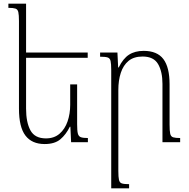

<svg xmlns="http://www.w3.org/2000/svg" viewBox="-20 -780 1036 1053"><path d="M403 -317V-98Q403 -63 407 -47.5Q411 -32 423.5 -27.5Q436 -23 462 -23V0H370L366 -85H363Q342 -42 311 -16Q280 10 225 10Q155 10 119.5 -36.5Q84 -83 84 -184V-665Q84 -698 80.5 -713.5Q77 -729 64.5 -733Q52 -737 26 -737V-760H123V-492H461V-463H123V-184Q123 -109 147 -65Q171 -21 232 -21Q277 -21 306.5 -46.5Q336 -72 350.5 -114Q365 -156 365 -205V-317Z M968 -23V0H871V-320Q871 -387 847 -428.5Q823 -470 762 -470Q714 -470 685 -446Q656 -422 642.5 -380.5Q629 -339 629 -287V157Q629 191 632.5 206.5Q636 222 648.5 226Q661 230 688 230V253H590V-396Q590 -430 586.5 -445.5Q583 -461 570 -465Q557 -469 529 -469V-492H624L628 -410H631Q655 -459 687.5 -480Q720 -501 768 -501Q842 -501 876 -456Q910 -411 910 -318V-97Q910 -62 913.5 -46.5Q917 -31 929.5 -27Q942 -23 968 -23Z"/></svg>

Font: Noto Serif Armenian SemiCondensed ExtraLight
Style: Regular
Weight: 200
Width: 4
Designer: Monotype Design Team
Foundry: Monotype Imaging Inc.
Version: Version 2.008; ttfautohint (v1.8.4.7-5d5b)